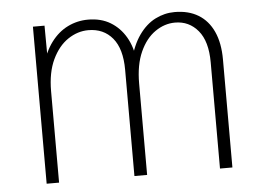

<svg xmlns="http://www.w3.org/2000/svg" viewBox="-45 -635 954 693"><g transform="rotate(-5 432.0 -288.5)"><path d="M770 0H725V-385Q725 -461 692.5 -500Q660 -539 609 -539Q571 -539 537 -515.5Q503 -492 482 -445.5Q461 -399 461 -331V0H415V-385Q415 -461 382.5 -500Q350 -539 295 -539Q256 -539 221 -515.5Q186 -492 164 -445.5Q142 -399 142 -331V0H97V-569H139L140 -423H124Q138 -475 163.5 -509Q189 -543 223.5 -560Q258 -577 297 -577Q344 -577 378 -556.5Q412 -536 433 -500Q454 -464 459 -415H442Q456 -471 481.5 -507Q507 -543 540.5 -560Q574 -577 611 -577Q661 -577 696.5 -555.5Q732 -534 751 -492.5Q770 -451 770 -391Z"/></g></svg>

Font: Yaldevi ExtraLight
Style: Regular
Weight: 200
Designer: Sol Matas, Rajitha Manaperi, Kosala Senevirathne
Foundry: Mooniak
Version: Version 1.100